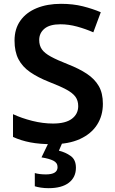

<svg xmlns="http://www.w3.org/2000/svg" viewBox="-20 -744 600 1004"><path d="M518 -201Q518 -139 487.5 -91.5Q457 -44 398 -17Q339 10 253 10Q188 10 138.5 0.5Q89 -9 48 -28V-147Q93 -126 148.5 -112Q204 -98 257 -98Q323 -98 356 -123Q389 -148 389 -189Q389 -218 374.5 -238Q360 -258 326.5 -276Q293 -294 236 -316Q178 -339 137.5 -367Q97 -395 76.5 -434.5Q56 -474 56 -532Q56 -593 86.5 -636Q117 -679 172 -701.5Q227 -724 299 -724Q362 -724 413.5 -711Q465 -698 507 -680L468 -575Q427 -593 383 -605Q339 -617 296 -617Q240 -617 212.5 -594Q185 -571 185 -535Q185 -506 199 -486Q213 -466 246 -448Q279 -430 335 -408Q394 -385 434.5 -358Q475 -331 496.5 -294Q518 -257 518 -201ZM377 133Q377 183 340 211.5Q303 240 234 240Q212 240 193 237Q174 234 162 230V161Q187 168 220 168Q281 168 281 130Q281 107 258.5 96Q236 85 197 79L235 0H307L288 44Q322 52 349.5 71.5Q377 91 377 133Z"/></svg>

Font: Noto Sans Meetei Mayek SemiBold
Style: Regular
Weight: 600
Designer: Monotype Design Team and Neelakash Kshetrimayum
Foundry: Monotype Imaging Inc.
Version: Version 2.002; ttfautohint (v1.8.4.7-5d5b)